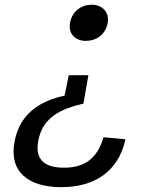

<svg xmlns="http://www.w3.org/2000/svg" viewBox="-20 -546 660 794"><path d="M360 -526.5C316.5 -526.5 279 -500 270 -453.5C260.5 -406.5 291.5 -377 334.5 -377C378 -377 415.5 -402 425 -449.5C434 -496 402.5 -526.5 360 -526.5ZM40.5 38C15.5 165 98 228 233 228C362.5 228 468 170.5 499 30L408 21.5C382.5 111.5 327 147.5 244.5 147.5C164.5 147.5 123 114.5 138.5 34.5C157 -60 230 -95.5 325 -117.5L345.5 -235H264.5L247 -150.5C157.5 -131 64 -85 40.5 38Z"/></svg>

Font: Monaspace Krypton
Style: Italic
Weight: 400
Italic angle: -11°
Designer: Riley Cran & the Lettermatic Team
Foundry: Lettermatic
Version: Version 1.101 (Monaspace Krypton)